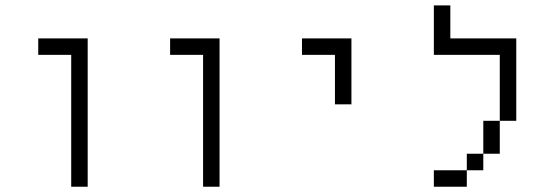

<svg xmlns="http://www.w3.org/2000/svg" viewBox="-20 -708 2040 728"><path d="M250 -500Q250 -500 250 0H312.5V-562.5H125V-500Z M750 -500Q750 -500 750 0H812.5V-562.5H625V-500Z M1250 -500V-312.5H1312.5Q1312.5 -312.5 1312.5 -562.5H1125V-500Z M1750 -62.5H1625V0H1750ZM1750 -62.5H1812.5V-125H1750ZM1812.5 -125H1875Q1875 -125 1875 -250H1812.5Q1812.5 -250 1812.5 -125ZM1875 -250H1937.5V-562.5H1687.5Q1687.5 -562.5 1687.5 -687.5H1625V-500H1875Q1875 -500 1875 -250Z"/></svg>

Font: Unifont
Style: Regular
Weight: 500
Version: Version 15.1.04